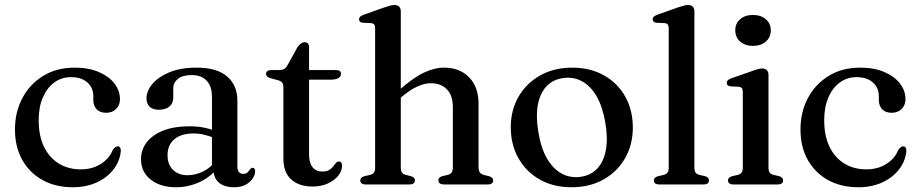

<svg xmlns="http://www.w3.org/2000/svg" viewBox="-20 -758 3776 789"><path d="M473 -350Q473 -326.5 457.5 -310.5Q442 -294.5 416 -294.5Q391 -294.5 377.2 -309Q363.5 -323.5 363.5 -347V-362Q363.5 -397.5 339 -419.2Q314.5 -441 271.5 -441Q233 -441 203.2 -419.2Q173.5 -397.5 156.2 -357.8Q139 -318 139 -264.5Q139 -199 161.2 -154Q183.5 -109 222.5 -85.5Q261.5 -62 311.5 -62Q359 -62 394 -84Q429 -106 443.5 -142Q450 -150.5 454.2 -153.5Q458.5 -156.5 464 -156.5Q471 -156.5 474 -150.8Q477 -145 476.5 -137.5Q473 -96.5 447 -62.5Q421 -28.5 377.8 -8.5Q334.5 11.5 279 11.5Q208.5 11.5 155 -18Q101.5 -47.5 71.5 -100.8Q41.5 -154 41.5 -226Q41.5 -297.5 72 -355Q102.5 -412.5 157.5 -446.2Q212.5 -480 287 -480Q344.5 -480 386.2 -462Q428 -444 450.5 -414.5Q473 -385 473 -350Z M857.5 -61.5V-71.5L851 -74.5V-360Q851 -403.5 829.2 -426.5Q807.5 -449.5 768 -449.5Q730 -449.5 711 -433.8Q692 -418 692 -396V-357Q692 -333 676 -320Q660 -307 632.5 -307Q608 -307 595 -319.5Q582 -332 582 -353.5Q582 -384 606.2 -413Q630.5 -442 676.2 -461Q722 -480 787.5 -480Q872.5 -480 914 -443.2Q955.5 -406.5 955.5 -345V-74.5Q955.5 -58.5 961.8 -51Q968 -43.5 979 -43.5Q991.5 -43.5 997 -49.2Q1002.5 -55 1006 -60.5Q1009 -63.5 1011.5 -66Q1014 -68.5 1018 -68.5Q1023.5 -68.5 1026 -64.5Q1028.5 -60.5 1028.5 -54Q1028.5 -40 1018.5 -24.8Q1008.5 -9.5 989.5 1Q970.5 11.5 942 11.5Q902.5 11.5 880 -7.2Q857.5 -26 857.5 -61.5ZM559.5 -104Q559.5 -163.5 612.5 -201.2Q665.5 -239 759.5 -239Q794 -239 822.2 -232.8Q850.5 -226.5 872.5 -216.5L864.5 -189.5Q843.5 -198 821.8 -203.8Q800 -209.5 774.5 -209.5Q724.5 -209.5 696.5 -185.8Q668.5 -162 668.5 -121Q668.5 -81 691.5 -59.5Q714.5 -38 750 -38Q783.5 -38 814.2 -53.2Q845 -68.5 867.5 -96.5L878 -73Q848.5 -32.5 801.8 -10.5Q755 11.5 703 11.5Q639.5 11.5 599.5 -19.8Q559.5 -51 559.5 -104Z M1122 -428.5 1095.5 -435.5Q1083 -439 1078.2 -443.5Q1073.5 -448 1073.5 -454Q1073.5 -462 1079 -466Q1084.5 -470 1093.5 -470H1125.5Q1139 -470 1147 -474.2Q1155 -478.5 1161.5 -490L1201.5 -562.5Q1209 -574 1216.5 -579.2Q1224 -584.5 1232 -584.5Q1240.5 -584.5 1245.2 -579.2Q1250 -574 1250 -564V-123.5Q1250 -89.5 1264.2 -71.2Q1278.5 -53 1304 -53Q1322 -53 1332.2 -59.2Q1342.5 -65.5 1348.5 -73.5Q1354.5 -81.5 1359.8 -87.8Q1365 -94 1372.5 -94.5Q1379 -94.5 1382.2 -90.2Q1385.5 -86 1385.5 -77Q1385.5 -55.5 1370 -36Q1354.5 -16.5 1327.2 -4Q1300 8.5 1265 8.5Q1209.5 8.5 1177 -20.2Q1144.5 -49 1144.5 -107V-399.5Q1144.5 -412 1139.5 -418.5Q1134.5 -425 1122 -428.5ZM1203 -430.5V-470H1360Q1370.5 -470 1376 -466.2Q1381.5 -462.5 1381.5 -454.5Q1381.5 -444 1370.8 -437.2Q1360 -430.5 1337.5 -430.5Z M1612.5 -344 1593 -364 1615 -383Q1675 -437 1719.8 -458.5Q1764.5 -480 1805.5 -480Q1869 -480 1907.8 -440.2Q1946.5 -400.5 1946.5 -332.5V-71Q1946.5 -56.5 1952.2 -49.2Q1958 -42 1968.5 -39L1989.5 -34Q1998 -31.5 2002.2 -27.2Q2006.5 -23 2006.5 -16.5Q2006.5 -9 2001.2 -4.5Q1996 0 1984 0H1805Q1781.5 0 1781.5 -17.5Q1781.5 -29 1797 -34L1820.5 -39.5Q1831 -42 1836 -49.5Q1841 -57 1841 -71V-316.5Q1841 -366.5 1816.2 -391.2Q1791.5 -416 1750.5 -416Q1725.5 -416 1696.5 -403.2Q1667.5 -390.5 1634 -362.5ZM1627 -711.5V-69Q1627 -55.5 1632 -48.8Q1637 -42 1647 -39.5L1669 -34Q1685 -29 1685 -17.5Q1685 0 1661.5 0H1483Q1471.5 0 1466 -4.5Q1460.5 -9 1460.5 -16.5Q1460.5 -23 1464.8 -27.2Q1469 -31.5 1477.5 -34L1501.5 -39.5Q1511.5 -42 1516.5 -48.8Q1521.5 -55.5 1521.5 -69V-640.5Q1521.5 -652 1517.8 -657Q1514 -662 1505 -663L1471.5 -664.5Q1462.5 -665.5 1459 -669.2Q1455.5 -673 1455.5 -678.5Q1455.5 -685 1459.8 -689.2Q1464 -693.5 1475 -697.5L1558 -727Q1573.5 -732.5 1583.5 -735Q1593.5 -737.5 1601.5 -737.5Q1614 -737.5 1620.5 -730.5Q1627 -723.5 1627 -711.5Z M2331.5 -480Q2405 -480 2461.2 -448.8Q2517.5 -417.5 2549 -361.8Q2580.5 -306 2580.5 -233.5Q2580.5 -163 2548.5 -107.5Q2516.5 -52 2459.8 -20.2Q2403 11.5 2328 11.5Q2254.5 11.5 2198.5 -20Q2142.5 -51.5 2110.8 -107.2Q2079 -163 2079 -235Q2079 -306 2111.2 -361.2Q2143.5 -416.5 2200.2 -448.2Q2257 -480 2331.5 -480ZM2367 -31.5Q2408.5 -37.5 2434.8 -65.8Q2461 -94 2469.8 -141.8Q2478.5 -189.5 2467.5 -254Q2456.5 -319 2431.8 -362Q2407 -405 2371.2 -424.2Q2335.5 -443.5 2293 -437Q2251.5 -431 2225.2 -402.8Q2199 -374.5 2190.2 -326.8Q2181.5 -279 2192.5 -214.5Q2203 -149.5 2228 -106.5Q2253 -63.5 2288.5 -44.5Q2324 -25.5 2367 -31.5Z M2833.5 -711.5V-69Q2833.5 -55.5 2838.5 -48.8Q2843.5 -42 2853.5 -39.5L2876 -34.5Q2885 -32 2889.2 -27.5Q2893.5 -23 2893.5 -16.5Q2893.5 -9 2888 -4.5Q2882.5 0 2870.5 0H2689.5Q2678 0 2672.5 -4.5Q2667 -9 2667 -16.5Q2667 -23 2671.2 -27.2Q2675.5 -31.5 2684.5 -34L2708 -39.5Q2718 -42 2723 -48.8Q2728 -55.5 2728 -69V-640.5Q2728 -652 2724.2 -657Q2720.5 -662 2711.5 -663L2678 -664.5Q2669.5 -665.5 2665.8 -669.2Q2662 -673 2662 -678.5Q2662 -685 2666.2 -689.2Q2670.5 -693.5 2681.5 -697.5L2764.5 -727Q2780.5 -732.5 2790.5 -735Q2800.5 -737.5 2807 -737.5Q2820.5 -737.5 2827 -730.5Q2833.5 -723.5 2833.5 -711.5Z M3138 -450.5V-69Q3138 -55.5 3143 -48.8Q3148 -42 3158 -39.5L3180.5 -34.5Q3189.5 -32 3193.8 -27.5Q3198 -23 3198 -16.5Q3198 -9 3192.5 -4.5Q3187 0 3175 0H2994Q2982.5 0 2977 -4.5Q2971.5 -9 2971.5 -16.5Q2971.5 -23 2975.8 -27.2Q2980 -31.5 2988.5 -34L3012.5 -39.5Q3022.5 -42 3027.5 -48.8Q3032.5 -55.5 3032.5 -69V-379Q3032.5 -390.5 3028.8 -395.5Q3025 -400.5 3016 -401.5L2982.5 -403Q2973.5 -404.5 2970 -408Q2966.5 -411.5 2966.5 -417.5Q2966.5 -424 2970.8 -428.2Q2975 -432.5 2986 -436.5L3069 -465.5Q3085 -471.5 3095 -474Q3105 -476.5 3111.5 -476.5Q3125 -476.5 3131.5 -469.5Q3138 -462.5 3138 -450.5ZM3074 -569.5Q3041.5 -569.5 3021.5 -587.2Q3001.5 -605 3001.5 -633.5Q3001.5 -661.5 3021.5 -679Q3041.5 -696.5 3074 -696.5Q3107 -696.5 3127.2 -678.8Q3147.5 -661 3147.5 -633.5Q3147.5 -605 3127.2 -587.2Q3107 -569.5 3074 -569.5Z M3701 -350Q3701 -326.5 3685.5 -310.5Q3670 -294.5 3644 -294.5Q3619 -294.5 3605.2 -309Q3591.5 -323.5 3591.5 -347V-362Q3591.5 -397.5 3567 -419.2Q3542.5 -441 3499.5 -441Q3461 -441 3431.2 -419.2Q3401.5 -397.5 3384.2 -357.8Q3367 -318 3367 -264.5Q3367 -199 3389.2 -154Q3411.5 -109 3450.5 -85.5Q3489.5 -62 3539.5 -62Q3587 -62 3622 -84Q3657 -106 3671.5 -142Q3678 -150.5 3682.2 -153.5Q3686.5 -156.5 3692 -156.5Q3699 -156.5 3702 -150.8Q3705 -145 3704.5 -137.5Q3701 -96.5 3675 -62.5Q3649 -28.5 3605.8 -8.5Q3562.5 11.5 3507 11.5Q3436.5 11.5 3383 -18Q3329.5 -47.5 3299.5 -100.8Q3269.5 -154 3269.5 -226Q3269.5 -297.5 3300 -355Q3330.5 -412.5 3385.5 -446.2Q3440.5 -480 3515 -480Q3572.5 -480 3614.2 -462Q3656 -444 3678.5 -414.5Q3701 -385 3701 -350Z"/></svg>

Font: Fraunces 12pt
Style: Regular
Weight: 400
Version: Version 1.000;[b76b70a41]